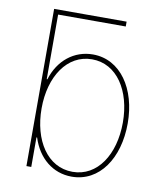

<svg xmlns="http://www.w3.org/2000/svg" viewBox="-83 -796 747 875"><g transform="rotate(10 290.5 -358.5)"><path d="M307.6 11.7C436 11.7 517.6 -109.9 517.6 -271.5C517.6 -431.6 435.1 -553.7 307.6 -553.7C220.7 -553.7 149.9 -497.1 122.1 -406.2H119.1V-705.1H432.1V-727.5H96.7V0H119.1V-136.7H122.1C150.9 -45.9 219.7 11.7 307.6 11.7ZM307.6 -10.7C191.4 -10.7 119.1 -123.5 119.1 -271.5C119.1 -418.9 192.4 -531.2 307.6 -531.2C422.4 -531.2 495.1 -418.9 495.1 -271.5C495.1 -123.5 422.9 -10.7 307.6 -10.7Z"/></g></svg>

Font: Raveo Thin
Style: Regular
Weight: 100
Designer: Jakub Foglar, Rasmus Andersson (Inter)
Foundry: Jakubfoglar.com
Version: Version 1.100;Glyphs 3.2.3 (3260)